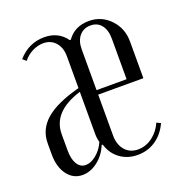

<svg xmlns="http://www.w3.org/2000/svg" viewBox="-99 -591 652 686"><g transform="rotate(-20 227.0 -248.0)"><path d="M193.8 -290V-411.1Q193.8 -443.8 176.3 -463.9Q158.7 -483.9 129.9 -483.9Q108.9 -483.9 88.1 -473.4Q67.4 -462.9 53.2 -444.8L40 -456.1Q81.1 -502.9 140.1 -502.9Q194.3 -502.9 223.1 -461.9H227.1Q255.9 -502.9 310.1 -502.9Q357.9 -502.9 390.9 -468.3Q423.8 -433.6 423.8 -383.8V-244.1H252V-88.9Q252 -53.7 270.5 -32.5Q289.1 -11.2 319.8 -11.2Q349.1 -11.2 374.3 -29.8Q399.4 -48.3 413.1 -79.1L428.2 -71.8Q411.1 -34.2 380.6 -13.7Q350.1 6.8 312 6.8Q273.9 6.8 245.6 -13.7Q217.3 -34.2 206.1 -70.8H202.1Q188 -36.1 160.2 -14.6Q132.3 6.8 102.1 6.8Q66.9 6.8 44.9 -22.7Q22.9 -52.2 22.9 -100.1V-142.1Q22.9 -195.3 64.5 -231.2Q106 -267.1 193.8 -290ZM252 -417V-261.2H366.2V-415Q366.2 -448.2 351.3 -467Q336.4 -485.8 310.1 -485.8Q283.7 -485.8 267.8 -467Q252 -448.2 252 -417ZM125 -22.9Q144.5 -22.9 165.5 -40Q186.5 -57.1 198.2 -84Q193.8 -98.6 193.8 -116.2V-275.9Q81.1 -241.2 81.1 -155.8V-94.2Q81.1 -61 92.8 -42Q104.5 -22.9 125 -22.9Z"/></g></svg>

Font: Moniqa Narrow Heading
Style: Regular
Weight: 400
Width: 4
Designer: Rajesh Rajput
Foundry: Rajesh Rajput
Version: Version 1.000